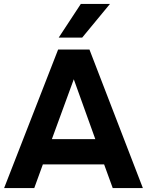

<svg xmlns="http://www.w3.org/2000/svg" viewBox="-20 -961 751 981"><path d="M1 0 277 -708H437L710 0H556L512 -121H199L155 0ZM245 -250H467L357 -556ZM280 -769 393 -941H542L400 -769Z"/></svg>

Font: Onest
Style: Bold
Weight: 700
Designer: Dmitri Voloshin, Andrey Kudryavtsev
Foundry: Dmitri Voloshin, Andrey Kudryavtsev
Version: Version 1.000;gftools[0.9.33]